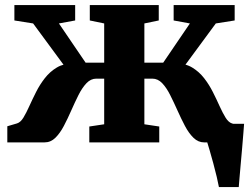

<svg xmlns="http://www.w3.org/2000/svg" viewBox="-20 -574 1004 774"><path d="M862.5 180Q860 165.5 853.8 139.2Q847.5 113 839.8 84.2Q832 55.5 825.2 32.2Q818.5 9 815.5 0L780.5 -75H964Q963 -62 961 -36Q959 -10 956.2 22.2Q953.5 54.5 950.5 86.2Q947.5 118 945.5 143.5Q943.5 169 942.5 180ZM9.5 0V-65L48.5 -76.5Q63 -81 74.5 -100Q86 -119 98.2 -146.2Q110.5 -173.5 125.5 -203.2Q140.5 -233 160.8 -259Q181 -285 209 -301.8Q237 -318.5 275 -318.5L282.5 -250L113.5 -479.5L38 -491.5V-553.5H283V-491.5L217.5 -479.5L325 -321.5H400V-479.5L342 -491.5V-553.5H620V-491.5L562 -479.5V-321.5H638L745.5 -479.5L680 -491.5V-553.5H926V-491.5L850 -479.5L681 -250L688.5 -318.5Q727 -318.5 754.8 -301.8Q782.5 -285 802.8 -259Q823 -233 838 -203.2Q853 -173.5 865.2 -146.2Q877.5 -119 889.2 -100Q901 -81 915 -76.5L954 -65V0H803Q779 0 760 -18.5Q741 -37 725.5 -66.5Q710 -96 695.5 -128.5Q681 -161 666.2 -190.5Q651.5 -220 634 -238.5Q616.5 -257 594 -257H562V-73L622 -64V0H340V-64L400 -73V-257H368.5Q346 -257 328.5 -238.5Q311 -220 296.2 -190.5Q281.5 -161 267.2 -128.5Q253 -96 237.5 -66.5Q222 -37 203.2 -18.5Q184.5 0 159.5 0Z"/></svg>

Font: Merriweather 24pt Black
Style: Regular
Weight: 900
Designer: Eben Sorkin
Foundry: Eben Sorkin
Version: Version 2.100